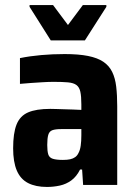

<svg xmlns="http://www.w3.org/2000/svg" viewBox="-20 -732 538 760"><path d="M166 8Q121 8 91 -7.5Q61 -23 46.5 -57Q32 -91 32 -145Q32 -205 45.5 -239Q59 -273 91 -287Q123 -301 179 -301Q189 -301 203 -300.5Q217 -300 233.5 -299.5Q250 -299 267.5 -298.5Q285 -298 302 -297V-319Q302 -351 298 -369Q294 -387 282.5 -395.5Q271 -404 249 -406Q227 -408 192 -408Q172 -408 148.5 -406.5Q125 -405 102 -403.5Q79 -402 59 -400V-502Q98 -510 143 -514Q188 -518 236 -518Q291 -518 328.5 -510.5Q366 -503 389 -487.5Q412 -472 424 -447.5Q436 -423 440 -389Q444 -355 444 -311V0H309L305 -61H297Q283 -33 262.5 -18Q242 -3 217 2.5Q192 8 166 8ZM229 -99Q246 -99 257.5 -101.5Q269 -104 277.5 -110Q286 -116 291 -127Q297 -138 299.5 -155.5Q302 -173 302 -197V-221H222Q199 -221 187 -216.5Q175 -212 171 -198Q167 -184 167 -158Q167 -134 171 -121Q175 -108 189 -103.5Q203 -99 229 -99ZM181 -572 97 -705V-712H190L249 -633L308 -712H401V-705L316 -572Z"/></svg>

Font: Saira SemiCondensed
Style: Bold
Weight: 700
Width: 4
Designer: Hector Gatti with collaboration of the Omnibus-Type team
Foundry: Omnibus-Type
Version: Version 1.101